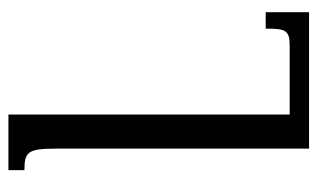

<svg xmlns="http://www.w3.org/2000/svg" viewBox="-169 -585 754 456"><g transform="rotate(-90 208.0 -357.0)"><path d="M407 -103H368C368 -55 364 -46 327 -46H164V-714H32V-676C75 -676 83 -668 83 -602V0H407Z"/></g></svg>

Font: Noto Serif Armenian ExtraCondensed Medium
Style: Regular
Weight: 500
Width: 2
Designer: Monotype Design Team
Foundry: Monotype Imaging Inc.
Version: Version 2.008